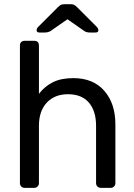

<svg xmlns="http://www.w3.org/2000/svg" viewBox="-20 -907 647 927"><path d="M76.2 -22.9V-687Q76.2 -698.2 82.5 -704.1Q88.9 -710 99.1 -710H145Q156.2 -710 162.1 -704.1Q168 -698.2 168 -687V-454.1Q196.8 -491.2 236.3 -510.5Q275.9 -529.8 334 -529.8Q430.2 -529.8 483.6 -468.5Q537.1 -407.2 537.1 -306.2V-22.9Q537.1 -13.2 530.5 -6.6Q523.9 0 514.2 0H466.8Q457 0 450.4 -6.6Q443.8 -13.2 443.8 -22.9V-299.8Q443.8 -371.6 408.9 -411.9Q374 -452.1 308.1 -452.1Q244.1 -452.1 206.1 -411.6Q168 -371.1 168 -299.8V-22.9Q168 -13.2 161.4 -6.6Q154.8 0 145 0H99.1Q88.9 0 82.5 -6.6Q76.2 -13.2 76.2 -22.9ZM156.7 -761.7Q156.7 -770.5 168 -780.8L258.8 -871.6Q268.6 -881.3 275.1 -884Q281.7 -886.7 292 -886.7H319.8Q329.6 -886.7 336.2 -884.3Q342.8 -881.8 353 -871.6L443.8 -780.8Q455.1 -769.5 455.1 -761.7Q455.1 -749.5 439.9 -750H415Q397.9 -750 387.7 -756.8L305.7 -814L223.6 -756.8Q211.4 -750 195.8 -750H170.9Q156.7 -749.5 156.7 -761.7Z"/></svg>

Font: Rubik AZ
Style: Regular
Weight: 400
Designer: Hubert and Fischer
Foundry: Hubert & Fischer
Version: Version 2.000